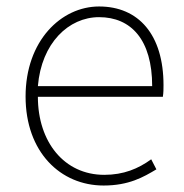

<svg xmlns="http://www.w3.org/2000/svg" viewBox="-20 -560 567 593"><path d="M300 13C378 13 423 -13 463 -37L447 -68C407 -39 362 -20 302 -20C178 -20 97 -122 97 -261H483C485 -274 485 -286 485 -297C485 -453 408 -540 286 -540C169 -540 59 -434 59 -262C59 -90 167 13 300 13ZM97 -294C108 -427 192 -507 286 -507C385 -507 450 -437 450 -294Z"/></svg>

Font: Genne Gothic ExtraLight
Style: Regular
Weight: 250
Designer: Ryoko NISHIZUKA (kana & ideographs); Paul D. Hunt (Latin, Greek & Cyrillic); Wenlong ZHANG (bopomofo); Sandoll Communica
Foundry: Adobe Systems Incorporated
Version: Version 1.004;PS 1.004;hotconv 16.6.51;makeotf.lib2.5.65220